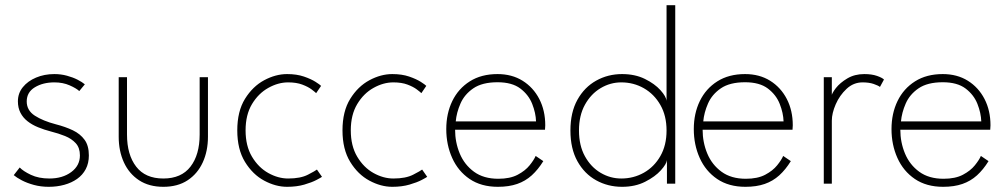

<svg xmlns="http://www.w3.org/2000/svg" viewBox="-20 -708 3886 740"><path d="M189.5 -422.5Q215 -422.5 238 -416.2Q261 -410 279 -400.8Q297 -391.5 307 -383L285.5 -357Q274.5 -367.5 248.5 -379Q222.5 -390.5 189.5 -390.5Q145.5 -390.5 114.2 -371.5Q83 -352.5 83 -317Q83 -282.5 114.2 -262.2Q145.5 -242 195 -229Q232 -219.5 260.8 -205.8Q289.5 -192 306 -169.2Q322.5 -146.5 322.5 -109Q322.5 -79 310.5 -56.2Q298.5 -33.5 277.2 -18.5Q256 -3.5 228 4.2Q200 12 168 12Q137.5 12 110.8 4.8Q84 -2.5 64 -13Q44 -23.5 33 -33L56 -62.5Q69 -48.5 99 -34.2Q129 -20 170.5 -20Q221 -20 254.5 -44.8Q288 -69.5 288 -109Q288 -138.5 272 -156Q256 -173.5 230.5 -183.8Q205 -194 177 -201Q150 -208 126.8 -217.5Q103.5 -227 86 -240.8Q68.5 -254.5 58.8 -273.5Q49 -292.5 49 -317.5Q49 -348.5 68 -372Q87 -395.5 119 -409Q151 -422.5 189.5 -422.5Z M469.5 -189.5Q469.5 -111.5 504.8 -65.8Q540 -20 609.5 -20Q679 -20 714.2 -65.8Q749.5 -111.5 749.5 -189.5V-410.5H781.5V-181Q781.5 -126 761.5 -82.2Q741.5 -38.5 703.2 -13.2Q665 12 609.5 12Q554.5 12 516 -13.2Q477.5 -38.5 457.5 -82.2Q437.5 -126 437.5 -181V-410.5H469.5Z M1090.5 -20Q1138.5 -20 1167 -34.8Q1195.5 -49.5 1201.5 -54.5L1221 -26.5Q1218 -24 1200 -14.5Q1182 -5 1152.8 3.5Q1123.5 12 1086.5 12Q1042.5 12 998.2 -11.8Q954 -35.5 924.2 -84Q894.5 -132.5 894.5 -205.5Q894.5 -279 924.2 -327Q954 -375 998.2 -398.8Q1042.5 -422.5 1086.5 -422.5Q1123.5 -422.5 1151.2 -413Q1179 -403.5 1196.2 -392.5Q1213.5 -381.5 1217.5 -377L1198.5 -349Q1194 -353.5 1180.8 -363.5Q1167.5 -373.5 1145 -382Q1122.5 -390.5 1090.5 -390.5Q1052 -390.5 1014 -369.2Q976 -348 951.2 -306.8Q926.5 -265.5 926.5 -205.5Q926.5 -145.5 951.2 -104Q976 -62.5 1014 -41.2Q1052 -20 1090.5 -20Z M1496 -20Q1544 -20 1572.5 -34.8Q1601 -49.5 1607 -54.5L1626.5 -26.5Q1623.5 -24 1605.5 -14.5Q1587.5 -5 1558.2 3.5Q1529 12 1492 12Q1448 12 1403.8 -11.8Q1359.5 -35.5 1329.8 -84Q1300 -132.5 1300 -205.5Q1300 -279 1329.8 -327Q1359.5 -375 1403.8 -398.8Q1448 -422.5 1492 -422.5Q1529 -422.5 1556.8 -413Q1584.5 -403.5 1601.8 -392.5Q1619 -381.5 1623 -377L1604 -349Q1599.5 -353.5 1586.2 -363.5Q1573 -373.5 1550.5 -382Q1528 -390.5 1496 -390.5Q1457.5 -390.5 1419.5 -369.2Q1381.5 -348 1356.8 -306.8Q1332 -265.5 1332 -205.5Q1332 -145.5 1356.8 -104Q1381.5 -62.5 1419.5 -41.2Q1457.5 -20 1496 -20Z M1734 -208Q1734 -159.5 1752 -116.2Q1770 -73 1807 -46Q1844 -19 1900.5 -19Q1946 -19 1975.2 -34.5Q2004.5 -50 2021.2 -70.8Q2038 -91.5 2044.5 -107L2074 -87Q2054 -54.5 2029.5 -32.2Q2005 -10 1973.2 1Q1941.5 12 1899 12Q1834.5 12 1790 -18.2Q1745.5 -48.5 1722.8 -99.2Q1700 -150 1700 -210.5Q1700 -270.5 1723.2 -318.5Q1746.5 -366.5 1790.8 -394.5Q1835 -422.5 1897.5 -422.5Q1953 -422.5 1994.2 -396.8Q2035.5 -371 2058.5 -326.5Q2081.5 -282 2081.5 -225Q2081.5 -220.5 2081 -216.2Q2080.5 -212 2080.5 -208ZM2046 -240Q2045 -272.5 2031.2 -307.5Q2017.5 -342.5 1985.5 -366.8Q1953.5 -391 1897.5 -391Q1838.5 -391 1804.2 -367.5Q1770 -344 1754.8 -309Q1739.5 -274 1736.5 -240Z M2377.5 12Q2323 12 2277.8 -13Q2232.5 -38 2205.5 -86.5Q2178.5 -135 2178.5 -205Q2178.5 -275 2205.5 -323.5Q2232.5 -372 2277.8 -397.2Q2323 -422.5 2377.5 -422.5Q2427.5 -422.5 2465.5 -403.8Q2503.5 -385 2525.5 -360.5Q2547.5 -336 2549 -319V-688H2582.5V0H2550.5V-91Q2549 -76 2527 -51.5Q2505 -27 2466.5 -7.5Q2428 12 2377.5 12ZM2374.5 -20Q2422 -20 2461.8 -42.5Q2501.5 -65 2525.2 -106.5Q2549 -148 2549 -205Q2549 -262 2525.2 -303.5Q2501.5 -345 2461.8 -367.8Q2422 -390.5 2374.5 -390.5Q2332 -390.5 2294.8 -368.2Q2257.5 -346 2234.5 -304.5Q2211.5 -263 2211.5 -205Q2211.5 -147 2234.5 -105.5Q2257.5 -64 2294.8 -42Q2332 -20 2374.5 -20Z M2688 -208Q2688 -159.5 2706 -116.2Q2724 -73 2761 -46Q2798 -19 2854.5 -19Q2900 -19 2929.2 -34.5Q2958.5 -50 2975.2 -70.8Q2992 -91.5 2998.5 -107L3028 -87Q3008 -54.5 2983.5 -32.2Q2959 -10 2927.2 1Q2895.5 12 2853 12Q2788.5 12 2744 -18.2Q2699.5 -48.5 2676.8 -99.2Q2654 -150 2654 -210.5Q2654 -270.5 2677.2 -318.5Q2700.5 -366.5 2744.8 -394.5Q2789 -422.5 2851.5 -422.5Q2907 -422.5 2948.2 -396.8Q2989.5 -371 3012.5 -326.5Q3035.5 -282 3035.5 -225Q3035.5 -220.5 3035 -216.2Q3034.5 -212 3034.5 -208ZM3000 -240Q2999 -272.5 2985.2 -307.5Q2971.5 -342.5 2939.5 -366.8Q2907.5 -391 2851.5 -391Q2792.5 -391 2758.2 -367.5Q2724 -344 2708.8 -309Q2693.5 -274 2690.5 -240Z M3186 0H3155V-410.5H3186V-333.5H3183.5Q3185 -347 3201.2 -368Q3217.5 -389 3245.8 -405.8Q3274 -422.5 3311 -422.5Q3340 -422.5 3360 -415.5Q3380 -408.5 3387 -401.5L3371.5 -373Q3364.5 -378.5 3347 -384.5Q3329.5 -390.5 3304.5 -390.5Q3269.5 -390.5 3242.8 -365.5Q3216 -340.5 3201 -306Q3186 -271.5 3186 -243Z M3450 -208Q3450 -159.5 3468 -116.2Q3486 -73 3523 -46Q3560 -19 3616.5 -19Q3662 -19 3691.2 -34.5Q3720.5 -50 3737.2 -70.8Q3754 -91.5 3760.5 -107L3790 -87Q3770 -54.5 3745.5 -32.2Q3721 -10 3689.2 1Q3657.5 12 3615 12Q3550.5 12 3506 -18.2Q3461.5 -48.5 3438.8 -99.2Q3416 -150 3416 -210.5Q3416 -270.5 3439.2 -318.5Q3462.5 -366.5 3506.8 -394.5Q3551 -422.5 3613.5 -422.5Q3669 -422.5 3710.2 -396.8Q3751.5 -371 3774.5 -326.5Q3797.5 -282 3797.5 -225Q3797.5 -220.5 3797 -216.2Q3796.5 -212 3796.5 -208ZM3762 -240Q3761 -272.5 3747.2 -307.5Q3733.5 -342.5 3701.5 -366.8Q3669.5 -391 3613.5 -391Q3554.5 -391 3520.2 -367.5Q3486 -344 3470.8 -309Q3455.5 -274 3452.5 -240Z"/></svg>

Font: League Spartan Thin
Style: Regular
Weight: 100
Foundry: The League of Moveable Type
Version: Version 2.002